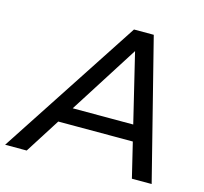

<svg xmlns="http://www.w3.org/2000/svg" viewBox="-156 -814 989 929"><g transform="rotate(15 339.0 -350.0)"><path d="M-54 0 404 -700H503L680 0H581L425 -646H465L54 0ZM116 -175 160 -255H553L567 -175Z"/></g></svg>

Font: Montserrat Thin Medium
Style: Italic
Weight: 500
Italic angle: -11.3°
Version: Version 9.000